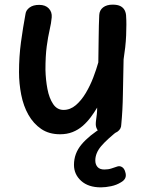

<svg xmlns="http://www.w3.org/2000/svg" viewBox="-20 -567 632 828"><path d="M239 12Q191 12 157.5 -11Q124 -34 102.5 -72Q81 -110 71.5 -158.5Q62 -207 62 -256Q62 -323 70.5 -385.5Q79 -448 90 -507Q92 -523 107.5 -534.5Q123 -546 149 -546Q176 -546 190.5 -530.5Q205 -515 203 -492Q201 -468 194 -438Q187 -408 181.5 -367Q176 -326 176 -266Q177 -223 184.5 -183.5Q192 -144 209 -118.5Q226 -93 254 -93Q283 -93 307 -113.5Q331 -134 350 -166Q369 -198 382.5 -233.5Q396 -269 404 -298Q405 -355 405.5 -407Q406 -459 408 -502Q409 -523 424.5 -535Q440 -547 466 -547Q487 -547 499.5 -540.5Q512 -534 518 -522Q524 -510 524 -494Q525 -482 525 -461Q525 -440 524 -415Q523 -390 520 -363Q517 -336 513 -311Q511 -229 510 -160.5Q509 -92 503 -30Q503 -11 487 0.5Q471 12 444 12Q414 12 403.5 -2Q393 -16 393 -31Q393 -40 394.5 -50.5Q396 -61 397.5 -74Q399 -87 399 -103Q386 -81 370.5 -60.5Q355 -40 336 -23.5Q317 -7 293 2.5Q269 12 239 12ZM415 241Q361 241 330 213Q299 185 299 144Q299 95 331.5 56Q364 17 425 -20H497V-10Q442 33 416.5 63Q391 93 391 125Q391 142 400.5 153Q410 164 430 164Q447 164 460.5 159.5Q474 155 483 152Q495 147 505.5 153Q516 159 520 174Q525 189 520.5 200Q516 211 502 219Q483 231 459 236Q435 241 415 241Z"/></svg>

Font: Playpen Sans Medium
Style: Regular
Weight: 500
Designer: Laura Meseguer, Veronika Burian, José Scaglione
Foundry: TypeTogether
Version: Version 1.001